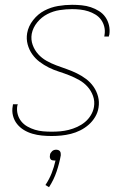

<svg xmlns="http://www.w3.org/2000/svg" viewBox="-20 -558 540 799"><path d="M195 8Q174 8 154 6Q134 4 115 -1.5Q96 -7 79.5 -17Q63 -27 51 -42Q39 -57 34 -76.5Q29 -96 33 -117Q33 -118 33.5 -120Q34 -122 34 -124H54Q53 -122 53 -120.5Q53 -119 52 -118Q49 -100 53.5 -83Q58 -66 68.5 -53Q79 -40 94 -31.5Q109 -23 125.5 -18Q142 -13 159.5 -11.5Q177 -10 195 -10Q213 -10 230.5 -11.5Q248 -13 266 -17.5Q284 -22 301.5 -30Q319 -38 333.5 -50Q348 -62 358 -78.5Q368 -95 371 -113Q375 -137 367 -159Q359 -181 344 -197.5Q329 -214 309.5 -225Q290 -236 268.5 -244.5Q247 -253 225 -260Q203 -267 183 -277Q163 -287 145 -300.5Q127 -314 114 -332.5Q101 -351 95 -373.5Q89 -396 93 -420Q98 -449 118 -474.5Q138 -500 165 -514Q192 -528 221.5 -533Q251 -538 280 -538Q300 -538 320 -536Q340 -534 358 -528Q376 -522 392 -512Q408 -502 418.5 -487Q429 -472 433.5 -453Q438 -434 435 -414Q434 -412 433.5 -410Q433 -408 433 -406H414Q414 -408 414.5 -409.5Q415 -411 415 -413Q418 -430 414 -446.5Q410 -463 400.5 -476Q391 -489 377 -497.5Q363 -506 347.5 -511Q332 -516 315 -518Q298 -520 280 -520Q255 -520 228.5 -516Q202 -512 177.5 -499.5Q153 -487 135 -465Q117 -443 112 -417Q108 -393 116 -371Q124 -349 139 -332.5Q154 -316 173.5 -305Q193 -294 214.5 -286Q236 -278 257.5 -270.5Q279 -263 299.5 -253Q320 -243 338 -229.5Q356 -216 369 -197.5Q382 -179 388 -156.5Q394 -134 390 -110Q387 -90 376 -71.5Q365 -53 349 -39Q333 -25 314 -15.5Q295 -6 275 -1Q255 4 235 6Q215 8 195 8ZM184 221 169 212Q185 188 195 162.5Q205 137 211 110Q210 110 208.5 110Q207 110 206 110Q202 110 197.5 109Q193 108 190.5 104.5Q188 101 187.5 96.5Q187 92 188 88Q188 83 190.5 79Q193 75 196.5 71.5Q200 68 204.5 66.5Q209 65 214 65Q218 65 222.5 66.5Q227 68 229.5 71.5Q232 75 232.5 79Q233 83 233 88Q227 122 215.5 156Q204 190 184 221Z"/></svg>

Font: Iosevka Curly Thin Oblique
Style: Regular
Weight: 100
Italic angle: -9°
Monospace: yes
Designer: Belleve Invis
Foundry: Belleve Invis
Version: Version 11.1.0; ttfautohint (v1.8.3)